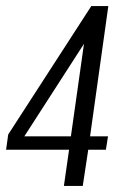

<svg xmlns="http://www.w3.org/2000/svg" viewBox="-23 -611 404 631"><path d="M187 0 204 -119H-3L4 -169L277 -591H333L273 -163H332L325 -119H267L249 0ZM57 -163H210L253 -467Z"/></svg>

Font: Alumni Sans
Style: Italic
Weight: 400
Italic angle: -8°
Version: Version 1.016